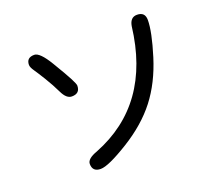

<svg xmlns="http://www.w3.org/2000/svg" viewBox="-127 -914 1255 1118"><g transform="rotate(-20 500.0 -355.5)"><path d="M821.3 -741.2Q871.1 -741.2 871.1 -691.4Q871.1 -619.1 826.7 -476.1Q782.2 -333 703.6 -231.4Q625 -129.9 495.1 -49.8Q365.2 30.3 317.4 30.3Q266.6 30.3 266.6 -18.6Q266.6 -50.8 330.1 -73.2Q714.8 -224.6 770.5 -689.5Q779.3 -741.2 821.3 -741.2ZM179.7 -726.6Q213.9 -726.6 265.6 -640.6Q317.4 -554.7 335.9 -518.6Q354.5 -482.4 354.5 -472.7Q354.5 -423.8 303.7 -423.8Q270.5 -423.8 246.6 -473.6Q222.7 -523.4 193.4 -571.3Q164.1 -619.1 147.5 -643.1Q130.9 -667 130.9 -681.6Q130.9 -726.6 179.7 -726.6Z"/></g></svg>

Font: MotoyaLMaru
Style: W3 mono
Weight: 400
Version: Version 1.01